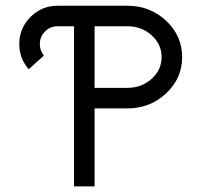

<svg xmlns="http://www.w3.org/2000/svg" viewBox="-20 -665 719 685"><path d="M434.6 -351.6Q485.4 -351.6 521 -383.8Q556.6 -416 556.6 -461.4Q556.6 -506.8 521 -539.1Q485.4 -571.3 434.6 -571.3H317.4V-351.6ZM317.4 0H244.1V-571.3H185.5Q159.2 -571.3 140.6 -552.7Q122.1 -534.2 122.1 -507.8Q122.1 -484.4 136.7 -466.8L82.5 -418Q48.8 -456.1 48.8 -507.8Q48.8 -564.5 88.9 -604.5Q128.9 -644.5 185.5 -644.5H434.6Q515.6 -644.5 572.8 -590.8Q629.9 -537.1 629.9 -461.4Q629.9 -385.7 572.8 -332Q515.6 -278.3 434.6 -278.3H317.4Z"/></svg>

Font: Catrinity
Style: Regular
Weight: 400
Designer: Alexander Lange
Foundry: High-Logic / Made with FontCreator
Version: Version 2.090;May 20, 2024;FontCreator 15.0.0.2974 64-bit